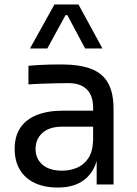

<svg xmlns="http://www.w3.org/2000/svg" viewBox="-20 -830 615 864"><path d="M491 0H415V-160H399V-345Q399 -400 370.5 -428Q342 -456 287 -456Q256 -456 223 -455Q190 -454 160 -453Q130 -452 108 -450V-534Q130 -536 154.5 -537.5Q179 -539 205 -539.5Q231 -540 255 -540Q337 -540 389 -520.5Q441 -501 466 -457Q491 -413 491 -338ZM240 14Q180 14 136.5 -6.5Q93 -27 69.5 -66Q46 -105 46 -160Q46 -217 71.5 -255Q97 -293 146 -312.5Q195 -332 264 -332H409V-260H260Q202 -260 171 -232Q140 -204 140 -160Q140 -116 171 -89Q202 -62 260 -62Q294 -62 325 -74.5Q356 -87 376.5 -116.5Q397 -146 399 -198L425 -160Q420 -103 397.5 -64.5Q375 -26 335.5 -6Q296 14 240 14ZM193 -612H115L225 -810H333L441 -612H363L283 -762H275Z"/></svg>

Font: Sora Variable
Style: Regular
Weight: 400
Designer: Jonathan Barnbrook, Julián Moncada
Foundry: Barnbrook Fonts
Version: Version 2.000